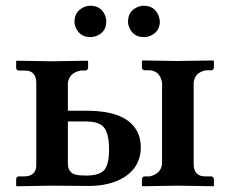

<svg xmlns="http://www.w3.org/2000/svg" viewBox="-20 -646 789 667"><path d="M543 -357.9Q536.6 -399.4 500 -401.9H481Q474.1 -403.8 473.1 -410.2V-434.1L475.1 -436Q476.1 -436 596.2 -434.1Q596.2 -434.1 721.2 -436L723.1 -434.1V-410.2Q721.7 -403.3 714.8 -401.9H695.8Q655.8 -394.5 652.8 -357.9V-77.1Q652.8 -37.6 685.5 -33.7Q690.9 -33.2 695.8 -33.2H714.8Q721.7 -31.2 723.1 -23.9V-1L721.2 1Q720.2 1 596.2 -1L475.1 1L473.1 -1V-23.9Q474.6 -32.2 481 -33.2H500Q539.6 -42.5 543 -77.1ZM358.9 -126Q358.9 -190.9 334.5 -210Q315.4 -223.6 283.2 -224.1H215.8V-79.1Q215.8 -45.4 243.7 -39.1Q256.8 -36.1 278.8 -36.1Q329.6 -36.1 345.2 -59.1Q358.9 -80.6 358.9 -126ZM106 -77.1V-356.9Q106 -394.5 77.6 -399.9Q70.8 -400.9 63 -400.9H43.9Q36.6 -402.8 36.1 -410.2V-433.1L38.1 -435.1Q39.1 -435.1 159.2 -433.1L284.2 -435.1L286.1 -433.1V-410.2Q284.7 -402.3 277.8 -400.9H258.8Q219.2 -391.6 215.8 -356.9V-261.2H282.2Q422.4 -261.2 458.5 -185.5Q468.8 -163.1 469.2 -136.2Q469.2 -52.2 385.3 -17.1Q343.3 0 287.1 0L159.2 -1L38.1 1L36.1 -1V-23.9Q37.6 -32.2 43.9 -33.2H63Q101.1 -33.2 105.5 -64.5Q106 -70.8 106 -77.1ZM424.8 -570.8Q424.8 -607.4 458 -621.6Q468.8 -626 480 -626Q515.1 -626 529.8 -594.2Q534.7 -582.5 535.2 -570.8Q535.2 -536.1 502.9 -522Q492.2 -517.1 480 -517.1Q444.3 -517.1 430.2 -548.3Q424.8 -559.1 424.8 -570.8ZM238.8 -570.8Q238.8 -606 271 -621.1Q282.7 -626 293.9 -626Q330.6 -626 344.7 -593.3Q349.1 -582.5 349.1 -570.8Q349.1 -536.1 317.4 -522Q305.7 -517.1 293.9 -517.1Q258.8 -517.1 244.1 -548.3Q238.8 -559.6 238.8 -570.8Z"/></svg>

Font: Linux Libertine O
Style: Bold
Weight: 700
Designer: Philipp H. Poll
Foundry: Philipp H. Poll
Version: Version 5.0.0